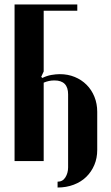

<svg xmlns="http://www.w3.org/2000/svg" viewBox="-20 -719 495 857"><path d="M175 -671V-400L164 -376L169 -371Q189 -381 209.5 -384.5Q230 -388 247 -388Q283 -388 313.5 -375.5Q344 -363 366.5 -340.5Q389 -318 401.5 -287Q414 -256 414 -220V-50Q414 -13 401 17.5Q388 48 365 70.5Q342 93 309 105.5Q276 118 237 118V92Q260 92 272 72.5Q284 53 284 28V-298Q284 -360 223 -360Q198 -360 175 -350V0H45V-699H325V-671Z"/></svg>

Font: Moniqa Black Heading
Style: Regular
Weight: 900
Designer: Rajesh Rajput
Foundry: Rajesh Rajput
Version: Version 1.000